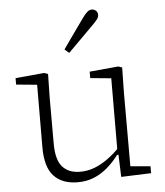

<svg xmlns="http://www.w3.org/2000/svg" viewBox="-54 -803 740 862"><g transform="rotate(-5 316.0 -371.5)"><path d="M262 12Q192 12 154 -29Q116 -70 117 -162L118 -460L139 -438L24 -449V-478L154 -490L171 -484L169 -375V-171Q169 -97 197 -65.5Q225 -34 277 -34Q310 -34 340.5 -45.5Q371 -57 401 -78.5Q431 -100 461 -131L469 -95H448Q424 -63 396 -39Q368 -15 335 -1.5Q302 12 262 12ZM458 5 454 -104H451L452 -440L358 -449V-478L488 -490L505 -484L503 -375V-39L593 -31V0ZM254 -587Q270 -610 286 -632.5Q302 -655 318 -677.5Q334 -700 349 -721Q362 -739 371.5 -747Q381 -755 391 -755Q402 -755 410 -748Q418 -741 418 -729Q418 -719 411 -709.5Q404 -700 388 -684Q371 -667 352 -648Q333 -629 313.5 -609.5Q294 -590 274 -570Z"/></g></svg>

Font: Source Serif 4 Light
Style: Regular
Weight: 300
Designer: Frank Grießhammer
Foundry: Adobe Systems Incorporated
Version: Version 4.004;hotconv 1.0.116;makeotfexe 2.5.65601